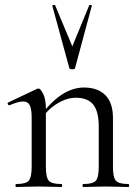

<svg xmlns="http://www.w3.org/2000/svg" viewBox="-20 -750 557 770"><path d="M314 0Q311 0 311 -6Q311 -12 314 -12Q353 -12 364.5 -25.5Q376 -39 376 -81V-243Q376 -303 354 -330.5Q332 -358 284 -358Q248 -358 210 -335Q172 -312 145 -272L141 -284Q185 -343 228.5 -371Q272 -399 317 -399Q372 -399 402.5 -368.5Q433 -338 433 -277V-81Q433 -39 444.5 -25.5Q456 -12 495 -12Q498 -12 498 -6Q498 0 495 0Q478 0 454.5 -1Q431 -2 405 -2Q379 -2 355 -1Q331 0 314 0ZM45 0Q42 0 42 -6Q42 -12 45 -12Q84 -12 95.5 -25.5Q107 -39 107 -81V-279Q107 -312 99.5 -327.5Q92 -343 72 -343Q62 -343 48.5 -339Q35 -335 18 -328Q14 -327 11.5 -332Q9 -337 13 -339L129 -394Q132 -395 135 -395Q142 -395 153 -374Q164 -353 164 -313V-81Q164 -39 175.5 -25.5Q187 -12 226 -12Q229 -12 229 -6Q229 0 226 0Q209 0 185.5 -1Q162 -2 136 -2Q110 -2 86 -1Q62 0 45 0ZM190 -726Q189 -729 194.5 -730Q200 -731 201 -729L270 -564L338 -729Q340 -731 345 -730Q350 -729 348 -726L281 -477Q280 -472 270 -472Q260 -472 258 -477Z"/></svg>

Font: Cormorant Light
Style: Regular
Weight: 400
Version: Version 4.000